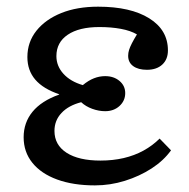

<svg xmlns="http://www.w3.org/2000/svg" viewBox="-20 -541 566 575"><path d="M264.2 14.2Q199.2 14.2 151.1 -3.4Q103 -21 76.9 -53.5Q50.8 -85.9 50.8 -129.9Q50.8 -173.8 77.4 -206.3Q104 -238.8 157.2 -257.8V-258.8Q109.4 -274.9 85.7 -302.5Q62 -330.1 62 -370.1Q62 -415 89.1 -449Q116.2 -482.9 163.6 -502Q210.9 -521 273.9 -521Q371.1 -521 427 -486.1Q482.9 -451.2 482.9 -390.1Q482.9 -363.3 466.1 -347.7Q449.2 -332 419.9 -332Q394 -332 378.9 -343Q363.8 -354 363.8 -374Q363.8 -382.8 366.5 -391.4Q369.1 -399.9 375 -411.4Q380.9 -422.9 390.1 -438Q371.1 -449.2 342 -454.6Q313 -460 277.8 -460Q216.8 -460 182.9 -437Q148.9 -414.1 148.9 -373Q148.9 -343.3 169.9 -320.1Q190.9 -296.9 228 -286.1Q245.1 -300.3 261.5 -306.6Q277.8 -313 294.9 -313Q320.8 -313 337.9 -298.6Q355 -284.2 355 -262.2Q355 -239.3 337.9 -223.6Q320.8 -208 294.9 -208Q275.9 -208 256.3 -215.1Q236.8 -222.2 223.1 -234.9Q185.1 -225.1 164.1 -202.6Q143.1 -180.2 143.1 -148.9Q143.1 -106.9 179.4 -83.5Q215.8 -60.1 280.8 -60.1Q317.9 -60.1 350.3 -67.6Q382.8 -75.2 409.9 -90.1Q437 -105 458 -126L492.2 -90.8Q470.2 -60.1 434.1 -36.6Q397.9 -13.2 354 0.5Q310.1 14.2 264.2 14.2Z"/></svg>

Font: Literata
Style: Regular
Weight: 400
Designer: Latin by Veronika Burian and Jose Scaglione. Greek by Irene Vlachou. Cyrillic by Vera Evstafieva.
Foundry: TypeTogether
Version: Version 3.002